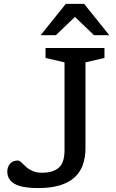

<svg xmlns="http://www.w3.org/2000/svg" viewBox="-20 -948 592 976"><path d="M414.5 -195.5Q414.5 -147.5 401 -109.8Q387.5 -72 358.5 -45.8Q329.5 -19.5 283.8 -5.8Q238 8 174.5 8Q114 8 79.8 -2.8Q45.5 -13.5 31.2 -32.5Q17 -51.5 17 -74.5Q17 -100 31.2 -116Q45.5 -132 70.5 -132Q79 -132 88.5 -122.8Q98 -113.5 111 -101.2Q124 -89 144 -79.5Q164 -70 193.5 -70Q249.5 -70 278.8 -95.5Q308 -121 308 -184V-631L211.5 -653.5V-704H511V-653.5L414.5 -631ZM347.5 -875H374.5L264 -769H186.5L314.5 -928.5H407.5L535.5 -769H458Z"/></svg>

Font: Newsreader 7pt
Style: Regular
Weight: 400
Designer: Hugues Gentile
Foundry: Production Type
Version: Version 1.003